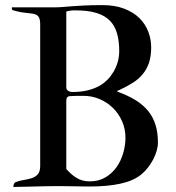

<svg xmlns="http://www.w3.org/2000/svg" viewBox="-20 -728 690 751"><path d="M26.4 -699.2H190.4Q210 -699.2 226.1 -700.7Q242.2 -702.1 262 -703.6Q281.7 -705.1 309.6 -706.5Q337.4 -708 380.4 -708Q429.7 -708 465.8 -694.1Q502 -680.2 525.4 -657Q548.8 -633.8 560.1 -604Q571.3 -574.2 571.3 -543Q571.3 -507.3 562.5 -481.7Q553.7 -456.1 537.1 -436.5Q520.5 -417 496.6 -402.3Q472.7 -387.7 442.9 -374Q441.9 -374 439.9 -373.3Q438 -372.6 438 -371.6Q438 -370.1 442.9 -368.2Q482.9 -353.5 512 -335.2Q541 -316.9 560.1 -293.2Q579.1 -269.5 588.4 -239.3Q597.7 -209 597.7 -170.4Q597.7 -155.3 592.8 -138.2Q587.9 -121.1 579.1 -104.2Q570.3 -87.4 558.3 -72Q546.4 -56.6 531.7 -44.9Q501.5 -20.5 450.9 -9.5Q400.4 1.5 329.6 1.5Q314 1.5 299.3 1.2Q284.7 1 268.8 0.7Q252.9 0.5 235.4 0.2Q217.8 0 196.3 0Q174.8 0 155 0.5Q135.3 1 115.7 1.5Q96.2 2 75.7 2.4Q55.2 2.9 32.2 3.4Q32.2 -1 33.9 -6.8Q35.6 -12.7 40 -15.1Q55.2 -21.5 72.3 -23.9Q89.4 -26.4 103.8 -31Q118.2 -35.6 127.7 -46.1Q137.2 -56.6 137.2 -79.6V-628.4Q137.2 -634.3 137 -640.4Q136.7 -646.5 135.3 -652.1Q133.8 -657.7 130.9 -662.4Q127.9 -667 122.6 -669.9Q115.7 -673.3 107.7 -674.6Q99.6 -675.8 88.9 -676.8Q78.1 -677.7 64.5 -679.9Q50.8 -682.1 32.2 -687.5Q26.4 -689 26.4 -693.4ZM239.3 -334.5V-66.9Q258.3 -44.9 280.3 -31.7Q302.2 -18.6 331.5 -18.6Q366.2 -18.6 392.3 -34.2Q418.5 -49.8 435.8 -74.2Q453.1 -98.6 461.9 -129.2Q470.7 -159.7 470.7 -189.5Q470.7 -223.6 457.5 -253.7Q444.3 -283.7 421.9 -305.7Q399.4 -327.6 369.9 -340.3Q340.3 -353 307.6 -353H293.9Q289.6 -353 280 -353Q270.5 -353 255.4 -352.1Q239.3 -352.1 239.3 -334.5ZM239.3 -682.6V-386.2Q239.3 -380.9 241.9 -377.2Q244.6 -373.5 248.5 -371.6Q252.4 -369.6 256.3 -368.9Q260.3 -368.2 262.7 -368.2Q300.8 -368.2 328.4 -376Q356 -383.8 374.5 -395.5Q388.2 -403.8 401.1 -417Q414.1 -430.2 424.1 -447.3Q434.1 -464.4 440.2 -484.6Q446.3 -504.9 446.3 -527.8Q446.3 -591.3 425 -627.2Q403.8 -663.1 357.4 -677.2Q338.9 -683.1 317.9 -685.3Q296.9 -687.5 271.5 -687.5Q262.7 -687.5 254.4 -686.3Q246.1 -685.1 239.3 -682.6Z"/></svg>

Font: IM FELL French Canon
Style: Regular
Weight: 400
Designer: Igino Marini
Foundry: Igino Marini,
Version: 3.00